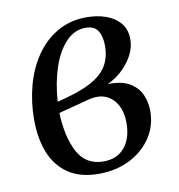

<svg xmlns="http://www.w3.org/2000/svg" viewBox="-65 -571 596 641"><g transform="rotate(-10 233.0 -250.0)"><path d="M220 11Q158 11 117.5 -16Q77 -43 57.5 -91.5Q38 -140 38 -205Q38 -263 52.5 -318Q67 -373 96.5 -416.5Q126 -460 169.5 -485.5Q213 -511 270 -511Q304 -511 333.5 -501Q363 -491 382 -469.5Q401 -448 401 -413Q401 -365 357 -318.5Q313 -272 214 -249L217 -236L125 -212Q128 -130 155.5 -78.5Q183 -27 243 -27Q289 -27 314.5 -58Q340 -89 340 -141Q340 -176 326 -202Q312 -228 285 -238.5Q258 -249 217 -236L209 -259Q271 -280 312.5 -279Q354 -278 379 -261.5Q404 -245 414.5 -219.5Q425 -194 425 -166Q425 -116 398.5 -76Q372 -36 325.5 -12.5Q279 11 220 11ZM126 -250Q198 -267 239 -288.5Q280 -310 297 -339Q314 -368 314 -406Q314 -438 302 -457.5Q290 -477 260 -477Q222 -477 193 -446Q164 -415 147 -363.5Q130 -312 126 -250Z"/></g></svg>

Font: Lora
Style: Italic
Weight: 400
Italic angle: -3°
Designer: Olga Karpushina, Alexei Vanyashin (Cyrillic)
Foundry: Cyreal
Version: Version 3.008